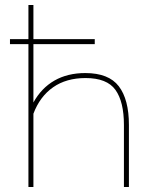

<svg xmlns="http://www.w3.org/2000/svg" viewBox="-20 -750 617 770"><path d="M94 0V-573H20V-593H94V-730H114V-593H360V-573H114V-339Q146 -397 198.5 -427Q251 -457 322 -457Q416 -457 456.5 -404Q497 -351 497 -249V0H477V-249Q477 -342 443 -389.5Q409 -437 323 -437Q246 -437 193 -400Q140 -363 114 -294V0Z"/></svg>

Font: Raleway Thin
Style: Regular
Weight: 100
Designer: Matt McInerney, Pablo Impallari, Rodrigo Fuenzalida
Foundry: Matt McInerney, Pablo Impallari, Rodrigo Fuenzalida
Version: Version 4.026